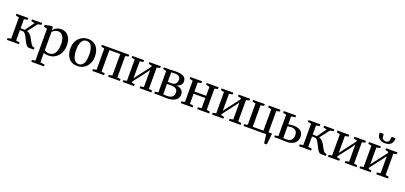

<svg xmlns="http://www.w3.org/2000/svg" viewBox="38 -2107 7747 3676"><g transform="rotate(20 3911.0 -269.0)"><path d="M28 0V-36L97.5 -48V-482L29 -497V-532.5H269.5V-497L198.5 -482V-298.5H285L416 -482L345 -497V-532.5H552.5V-497L481 -481.5L334 -291Q368.5 -282 394 -256.2Q419.5 -230.5 439 -197.5Q458.5 -164.5 475.2 -132Q492 -99.5 508.2 -75.8Q524.5 -52 543.5 -46L575.5 -36.5V0H474.5Q451 0 432 -18.8Q413 -37.5 396.2 -67Q379.5 -96.5 364 -129.5Q348.5 -162.5 331.8 -192Q315 -221.5 295.8 -240.2Q276.5 -259 253 -259H198.5V-48L274 -36V0Z M611 235V199L677 186V-461.5L609.5 -479.5V-517L743 -542.5H754L771.5 -527.5V-467.5Q784 -483.5 807 -502.5Q830 -521.5 862.8 -534.8Q895.5 -548 936 -548Q995 -548 1042 -519.5Q1089 -491 1116.2 -433.2Q1143.5 -375.5 1143.5 -286.5Q1143.5 -223 1124 -169Q1104.5 -115 1069 -74.5Q1033.5 -34 984.2 -11.5Q935 11 875.5 11Q847 11 819 6.2Q791 1.5 776 -4.5L778 78.5V186L869 199V235ZM874 -30.5Q921.5 -30.5 956.8 -56.8Q992 -83 1012 -137Q1032 -191 1032 -274Q1032 -331.5 1021.5 -372.2Q1011 -413 992.5 -439Q974 -465 949.8 -477.2Q925.5 -489.5 898 -489.5Q869.5 -489.5 845.8 -480.2Q822 -471 804.8 -458.2Q787.5 -445.5 778 -434.5V-65.5Q786.5 -53.5 812.5 -42Q838.5 -30.5 874 -30.5Z M1226 -265Q1226 -334 1247.2 -386.8Q1268.5 -439.5 1305 -475.5Q1341.5 -511.5 1387 -530Q1432.5 -548.5 1480.5 -548.5Q1564.5 -548.5 1617.8 -511.8Q1671 -475 1696.2 -412.5Q1721.5 -350 1721.5 -272.5Q1721.5 -203.5 1700 -150.5Q1678.5 -97.5 1642.2 -61.5Q1606 -25.5 1560.5 -7.2Q1515 11 1467 11Q1404.5 11 1358.8 -10Q1313 -31 1283.8 -68.5Q1254.5 -106 1240.2 -156.2Q1226 -206.5 1226 -265ZM1474.5 -32.5Q1516.5 -32.5 1546.2 -58Q1576 -83.5 1591.5 -134.8Q1607 -186 1607 -262.5Q1607 -312 1600 -355.8Q1593 -399.5 1577.5 -433Q1562 -466.5 1536.5 -485.5Q1511 -504.5 1474.5 -504.5Q1432 -504.5 1401.8 -479.2Q1371.5 -454 1355.8 -403Q1340 -352 1340 -275Q1340 -225 1347.5 -181Q1355 -137 1370.8 -103.8Q1386.5 -70.5 1412 -51.5Q1437.5 -32.5 1474.5 -32.5Z M1769 0V-36L1837 -48.5V-482L1769.5 -497V-532.5H2328V-497L2262 -481.5V-48.5L2330 -36V0H2091.5V-36L2160 -48.5V-486.5H1939V-48.5L2007.5 -36V0Z M2388 0V-36L2456 -48V-482L2389 -497V-532.5H2629.5V-497L2557.5 -482V-137.5L2619.5 -220L2802.5 -460V-482L2736.5 -497V-532.5H2970V-497L2904 -481.5V-48L2972 -36V0H2731V-36L2802.5 -48V-395L2737.5 -305.5L2557.5 -71V-47.5L2619 -36V0Z M3280 4Q3256.5 4 3228 3Q3199.5 2 3173.8 1Q3148 0 3131 0H3029.5V-36L3097.5 -47.5V-484L3031 -497V-532.5H3137Q3154.5 -532.5 3179.5 -533.8Q3204.5 -535 3232 -536.2Q3259.5 -537.5 3284.5 -537.5Q3358.5 -537.5 3402.8 -521.8Q3447 -506 3467 -477.8Q3487 -449.5 3487 -412Q3487 -361 3455.8 -331Q3424.5 -301 3373 -290Q3420 -286.5 3453.5 -270.2Q3487 -254 3504.8 -225.8Q3522.5 -197.5 3522.5 -158Q3522.5 -110.5 3497.8 -74Q3473 -37.5 3419.8 -16.8Q3366.5 4 3280 4ZM3272.5 -39.5Q3346.5 -39.5 3380.5 -69.8Q3414.5 -100 3414.5 -151Q3414.5 -207.5 3380.5 -231.5Q3346.5 -255.5 3292.5 -255.5H3197V-46.5Q3204.5 -45 3216.5 -43.2Q3228.5 -41.5 3243 -40.5Q3257.5 -39.5 3272.5 -39.5ZM3197 -297H3279.5Q3315.5 -297 3339 -312.2Q3362.5 -327.5 3374 -352.5Q3385.5 -377.5 3385.5 -406Q3385.5 -431.5 3374.5 -451.5Q3363.5 -471.5 3339.5 -482.8Q3315.5 -494 3275.5 -494Q3254.5 -494 3234.2 -493Q3214 -492 3197 -490.5Z M3569.5 0V-36L3638 -48V-481.5L3570.5 -496.5V-532.5H3811.5V-496.5L3740 -481.5V-298.5H3979.5V-481.5L3907 -496.5V-532.5H4148V-496.5L4081.5 -481.5V-48L4150 -36V0H3906V-36L3979.5 -48V-253L3740 -252.5V-48L3813 -36V0Z M4207.5 0V-36L4275.5 -48V-482L4208.5 -497V-532.5H4449V-497L4377 -482V-137.5L4439 -220L4622 -460V-482L4556 -497V-532.5H4789.5V-497L4723.5 -481.5V-48L4791.5 -36V0H4550.5V-36L4622 -48V-395L4557 -305.5L4377 -71V-47.5L4438.5 -36V0Z M5333 180Q5331 159 5328 134.5Q5325 110 5322 85.5Q5319 61 5316 38.8Q5313 16.5 5310.5 0H4849.5V-36L4917.5 -48.5V-483.5L4850.5 -496.5V-532.5H5088.5V-496.5L5020 -483.5V-45.5H5238.5V-483.5L5169.5 -496.5V-532.5H5408V-496.5L5340.5 -483.5V-48.5H5413.5Q5411.5 -28.5 5408.8 -5.5Q5406 17.5 5403.5 42.2Q5401 67 5398.2 91.2Q5395.5 115.5 5392.8 138.2Q5390 161 5387.5 180Z M5474.5 0V-35L5542.5 -46.5V-483L5475.5 -496V-532.5H5728V-496L5643 -483V-321.5Q5656.5 -325 5673.2 -328Q5690 -331 5709.2 -332.8Q5728.5 -334.5 5749.5 -334.5Q5810 -334.5 5854.2 -317Q5898.5 -299.5 5922.2 -264.2Q5946 -229 5946 -176.5Q5946 -121.5 5920 -81Q5894 -40.5 5845.8 -18.2Q5797.5 4 5730 4Q5717 4 5697 3.5Q5677 3 5654.8 2.2Q5632.5 1.5 5612.5 0.8Q5592.5 0 5578.5 0ZM5712.5 -39Q5774 -39 5807.5 -73.5Q5841 -108 5841 -170Q5841 -232 5808.5 -261.5Q5776 -291 5721 -291Q5700.5 -291 5679.2 -288.5Q5658 -286 5643 -282V-44.5Q5656 -42.5 5674.2 -40.8Q5692.5 -39 5712.5 -39Z M5980 0V-36L6049.5 -48V-482L5981 -497V-532.5H6221.5V-497L6150.5 -482V-298.5H6237L6368 -482L6297 -497V-532.5H6504.5V-497L6433 -481.5L6286 -291Q6320.5 -282 6346 -256.2Q6371.5 -230.5 6391 -197.5Q6410.5 -164.5 6427.2 -132Q6444 -99.5 6460.2 -75.8Q6476.5 -52 6495.5 -46L6527.5 -36.5V0H6426.5Q6403 0 6384 -18.8Q6365 -37.5 6348.2 -67Q6331.5 -96.5 6316 -129.5Q6300.5 -162.5 6283.8 -192Q6267 -221.5 6247.8 -240.2Q6228.5 -259 6205 -259H6150.5V-48L6226 -36V0Z M6568.5 0V-36L6636.5 -48V-482L6569.5 -497V-532.5H6810V-497L6738 -482V-137.5L6800 -220L6983 -460V-482L6917 -497V-532.5H7150.5V-497L7084.5 -481.5V-48L7152.5 -36V0H6911.5V-36L6983 -48V-395L6918 -305.5L6738 -71V-47.5L6799.5 -36V0Z M7210.5 0V-36L7278.5 -48V-482L7211.5 -497V-532.5H7452V-497L7380 -482V-137.5L7442 -220L7625 -460V-482L7559 -497V-532.5H7792.5V-497L7726.5 -481.5V-48L7794.5 -36V0H7553.5V-36L7625 -48V-395L7560 -305.5L7380 -71V-47.5L7441.5 -36V0ZM7409 -774.5Q7421 -774.5 7424.2 -763.2Q7427.5 -752 7427.5 -737Q7427.5 -714.5 7434.5 -695.5Q7441.5 -676.5 7458.2 -664.8Q7475 -653 7504.5 -653Q7533.5 -653 7550 -664.8Q7566.5 -676.5 7573 -695.5Q7579.5 -714.5 7579.5 -737Q7579.5 -752 7583.2 -763.2Q7587 -774.5 7598 -774.5H7663Q7663.5 -769.5 7664 -763.8Q7664.5 -758 7664.5 -752.5Q7664.5 -713.5 7646.5 -682Q7628.5 -650.5 7592.8 -632.2Q7557 -614 7504 -614Q7452 -614 7416.2 -632.2Q7380.5 -650.5 7361.8 -682Q7343 -713.5 7343 -752.5Q7343 -758 7343.5 -763.5Q7344 -769 7344.5 -774.5Z"/></g></svg>

Font: Merriweather 72pt
Style: Regular
Weight: 400
Version: Version 2.100